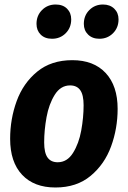

<svg xmlns="http://www.w3.org/2000/svg" viewBox="-20 -815 567 852"><path d="M25 -199Q25 -287 54 -366.5Q83 -446 145 -497Q207 -548 301 -548Q396 -548 449 -491Q502 -434 502 -332Q502 -245 473 -165.5Q444 -86 382 -34.5Q320 17 226 17Q131 17 78 -39.5Q25 -96 25 -199ZM351 -348Q351 -394 336 -415Q321 -436 291 -436Q249 -436 223 -394.5Q197 -353 186.5 -295Q176 -237 176 -183Q176 -137 191 -116Q206 -95 236 -95Q278 -95 304 -136.5Q330 -178 340.5 -236Q351 -294 351 -348ZM142 -709Q142 -746 166.5 -770.5Q191 -795 227 -795Q259 -795 277.5 -776.5Q296 -758 296 -729Q296 -692 271.5 -667.5Q247 -643 211 -643Q179 -643 160.5 -661.5Q142 -680 142 -709ZM352 -709Q352 -746 376.5 -770.5Q401 -795 437 -795Q468 -795 487 -776.5Q506 -758 506 -729Q506 -692 481.5 -667.5Q457 -643 421 -643Q390 -643 371 -661.5Q352 -680 352 -709Z"/></svg>

Font: Fira Sans Condensed
Style: Bold Italic
Weight: 700
Width: 3
Italic angle: -8°
Designer: Carrois Corporate & Edenspiekermann AG
Foundry: Carrois Corporate GbR & Edenspiekermann AG
Version: Version 4.203